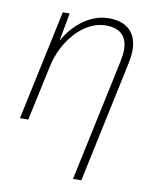

<svg xmlns="http://www.w3.org/2000/svg" viewBox="-87 -606 731 911"><g transform="rotate(10 279.0 -150.0)"><path d="M452 -343 328 240H368L491 -339C496 -362 500 -388 500 -409C500 -494 451 -540 364 -540C261 -540 185 -456 154 -399H152L176 -530H143L30 0H70L127 -265C153 -392 249 -504 356 -504C421 -504 460 -473 460 -404C460 -387 457 -367 452 -343Z"/></g></svg>

Font: Noto Sans ExtraLight
Style: Italic
Weight: 200
Italic angle: -12°
Designer: Monotype Design Team
Foundry: Monotype Imaging Inc.
Version: Version 2.013